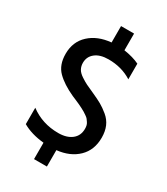

<svg xmlns="http://www.w3.org/2000/svg" viewBox="-218 -879 942 1085"><g transform="rotate(30 253.5 -336.5)"><path d="M274 112H190V5Q108 -3 51 -36V-143Q130 -84 234 -84Q289 -84 321.5 -109.5Q354 -135 354 -180Q354 -191 352 -200.5Q350 -210 344 -219Q338 -228 333 -234.5Q328 -241 316.5 -248.5Q305 -256 298.5 -260.5Q292 -265 276.5 -272.5Q261 -280 254 -283.5Q247 -287 228 -295Q209 -303 202 -306Q129 -339 88 -380Q47 -421 47 -493Q47 -572 100 -621Q153 -670 240 -678V-785H325V-676Q385 -667 426 -647V-545Q360 -587 274 -587Q219 -587 188 -562.5Q157 -538 157 -498Q157 -476 166.5 -458.5Q176 -441 199.5 -425.5Q223 -410 239.5 -402Q256 -394 292 -378Q330 -361 354 -347.5Q378 -334 406 -311Q434 -288 447.5 -256.5Q461 -225 461 -184Q461 -103 410 -53.5Q359 -4 274 5Z"/></g></svg>

Font: Hind Siliguri Medium
Style: Regular
Weight: 500
Designer: Jyotish Sonowal
Foundry: Indian Type Foundry
Version: Version 1.001;PS 1.0;hotconv 1.0.86;makeotf.lib2.5.63406; tt